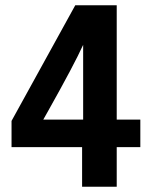

<svg xmlns="http://www.w3.org/2000/svg" viewBox="-20 -712 587 732"><path d="M24 -151V-251L267 -692H425V-256H515V-151H425V0H293V-151ZM145 -256H297V-541Q263 -466 163 -288Z"/></svg>

Font: Coval
Style: Heavy
Weight: 900
Foundry: Context Ltd
Version: Version 001.000